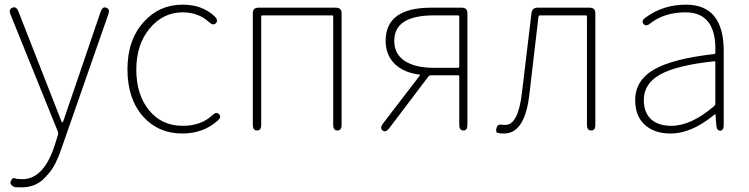

<svg xmlns="http://www.w3.org/2000/svg" viewBox="-20 -560 3216 824"><path d="M74 244Q43 244 40 242Q19 231 27 216Q34 201 43 205Q52 209 76 209Q165 209 212 72Q216 61 219 50L228 21Q231 12 228 4L25 -498Q16 -520 33 -527Q50 -534 59 -511L243 -41Q245 -35 247.5 -35Q250 -35 252 -41L412 -510Q420 -533 436 -527Q453 -521 445 -499L245 74Q221 146 192 181Q184 190 176 199Q136 244 74 244Z M763 13Q660 13 595 -59Q527 -135 527 -262.5Q527 -390 598 -467Q664 -540 764 -540Q848 -540 901 -490Q918 -474 907 -461Q895 -448 877 -465Q832 -507 764 -507Q680 -507 622.5 -438Q565 -369 565 -261.5Q565 -154 619.5 -87Q674 -20 764 -20Q843 -20 892 -66Q909 -82 920 -70Q932 -58 914 -42Q852 13 763 13Z M1083 0Q1065 0 1065 -24V-503Q1065 -527 1089 -527H1422Q1446 -527 1446 -503V-24Q1446 0 1428 0Q1410 0 1410 -24V-489Q1410 -494 1405 -494H1106Q1101 -494 1101 -489V-24Q1101 0 1083 0Z M1622 0Q1609 -10 1623 -29L1781 -235Q1784 -239 1779 -240Q1716 -248 1678 -282Q1635 -321 1635 -385Q1635 -527 1830 -527H1962Q1986 -527 1986 -503V-24Q1986 0 1969 0Q1951 0 1951 -24V-232Q1951 -237 1946 -237H1831Q1823 -237 1818 -231L1650 -9Q1635 10 1622 0ZM1842 -269H1946Q1951 -269 1951 -274V-489Q1951 -494 1946 -494H1842Q1672 -494 1672 -385Q1672 -328 1717 -298.5Q1762 -269 1842 -269Z M2143 13Q2124 13 2115 10Q2106 7 2111 -11Q2115 -28 2133 -25Q2138 -24 2149 -24Q2204 -24 2220 -162L2261 -504Q2264 -527 2287 -527H2511Q2535 -527 2535 -503V-24Q2535 0 2517 0Q2499 0 2499 -24V-489Q2499 -494 2494 -494H2298Q2292 -494 2291 -489L2252 -156Q2233 13 2143 13Z M2858 13Q2792 13 2751 -21Q2706 -59 2706 -130Q2706 -216 2789 -263Q2869 -308 3044 -328Q3050 -329 3050 -335Q3056 -507 2922 -507Q2831 -507 2770 -459Q2752 -444 2741 -458Q2731 -471 2751 -485Q2826 -540 2924 -540Q3086 -540 3086 -341V-24Q3086 0 3071 1Q3056 1 3054 -23L3051 -65Q3051 -70 3049.5 -70Q3048 -70 3041 -64Q2946 13 2858 13ZM2861 -20Q2946 -20 3044 -104Q3050 -109 3050 -117V-293Q3050 -298 3045 -297Q2883 -280 2811 -239Q2743 -200 2743 -131Q2743 -74 2778 -45Q2809 -20 2861 -20Z"/></svg>

Font: Resource Han Rounded JP ExtraLight
Style: Regular
Weight: 250
Designer: Cyano Hao (round all glyphs); Ryoko NISHIZUKA 西塚涼子 (kana, bopomofo & ideographs); Paul D. Hunt (Latin, Greek & Cyrillic)
Foundry: Cyano Hao
Version: 0.990